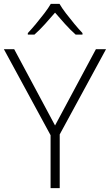

<svg xmlns="http://www.w3.org/2000/svg" viewBox="-20 -967 565 987"><path d="M263 -322 473 -714H525L287 -276V0H240V-272L0 -714H53ZM286 -947Q298 -926 319 -898.5Q340 -871 362.5 -844Q385 -817 404 -797V-789H369Q342 -813 314 -844Q286 -875 263 -902Q240 -875 212 -844Q184 -813 157 -789H123V-797Q142 -817 164.5 -844Q187 -871 208 -898.5Q229 -926 241 -947Z"/></svg>

Font: Noto Sans Syriac Eastern ExtraLight
Style: Regular
Weight: 250
Designer: Patrick Giasson and the Monotype Design Team
Foundry: Monotype Imaging Inc.
Version: Version 3.001